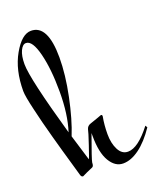

<svg xmlns="http://www.w3.org/2000/svg" viewBox="-228 -899 869 1037"><g transform="rotate(-20 206.5 -381.0)"><path d="M79 -218Q109 -311 109 -441Q109 -571 86.5 -660.5Q64 -750 27 -750Q8 -750 -5.5 -721.5Q-19 -693 -19 -645Q-19 -562 79 -218ZM194 -172Q145 -37 143 -21Q143 0 133.5 4Q124 8 99 19L72 32Q62 32 58.5 19.5Q55 7 39 -48.5Q23 -104 14 -135.5Q5 -167 -10.5 -223.5Q-26 -280 -35.5 -317.5Q-45 -355 -55 -398Q-75 -482 -75 -511Q-75 -632 -26.5 -717.5Q22 -803 75 -803Q171 -803 171 -615Q171 -517 146 -396.5Q121 -276 87 -192L132 -44Q134 -44 158 -115.5Q182 -187 183 -197Q188 -216 207 -222Q218 -225 246 -235.5Q274 -246 275 -246Q282 -246 282 -237Q273 -189 273 -136.5Q273 -84 292 -47Q311 -10 346 -10Q404 -10 481 -110L488 -98Q442 -30 393.5 5.5Q345 41 299.5 41Q254 41 224 -9Q194 -59 194 -155Z"/></g></svg>

Font: Mr Bedfort
Style: Regular
Weight: 400
Designer: Alejandro Paul
Foundry: Alejandro Paul
Version: Version 1.000